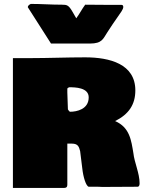

<svg xmlns="http://www.w3.org/2000/svg" viewBox="-20 -964 725 965"><path d="M119.7 -927.8 236.4 -745.1H431.7C494.2 -745.1 498.1 -769.5 519.6 -801.8C537 -829.6 555.7 -856.1 574.2 -882.8C585 -898.4 599.6 -917 599.6 -928.7C599.6 -935.5 596.7 -939.5 590.8 -939.5H528.3C488.3 -939.5 450.2 -940.4 408.2 -940.4C392.6 -919.9 378.9 -892.6 363.3 -872.1L344.7 -904.3C325.2 -938.5 316.4 -940.4 291 -940.4C235.4 -940.4 188.5 -944.3 134.8 -944.3C126 -940.4 119.7 -934.6 119.7 -927.8ZM44.9 -671.9V-19.5H301.8C320.3 -19.5 318.4 -31.2 318.4 -46.9V-242.2H340.8C373 -242.2 377 -225.6 382.8 -204.1L393.6 -117.2C398.4 -73.2 412.1 -29.3 425.8 -25.4H459C470.7 -25.4 482.4 -25.4 494.1 -24.4C551.8 -24.4 612.3 -25.4 670.9 -25.4C679.7 -25.4 681.6 -34.2 681.6 -43C681.6 -93.1 655.3 -147.5 650.4 -194.3C639.6 -257.8 632.8 -323.2 558.6 -355.5C626.9 -389.6 660.2 -438.1 660.2 -509.8C660.2 -642.3 531.7 -675.8 408.2 -675.8C317.4 -675.8 220.7 -671.9 135.7 -671.9ZM321.3 -414.1C321.3 -442.4 318.4 -470.7 318.4 -499V-517.6C318.4 -521.5 324.2 -524.4 328.1 -525.4C357.4 -525.4 425.8 -524.4 425.8 -474.6C425.8 -415 366.2 -402.3 332 -402.3C327.1 -404 324.3 -410.4 321.3 -414.1Z"/></svg>

Font: Bowlby One SC
Style: Regular
Weight: 400
Width: 1
Version: Version 1.2